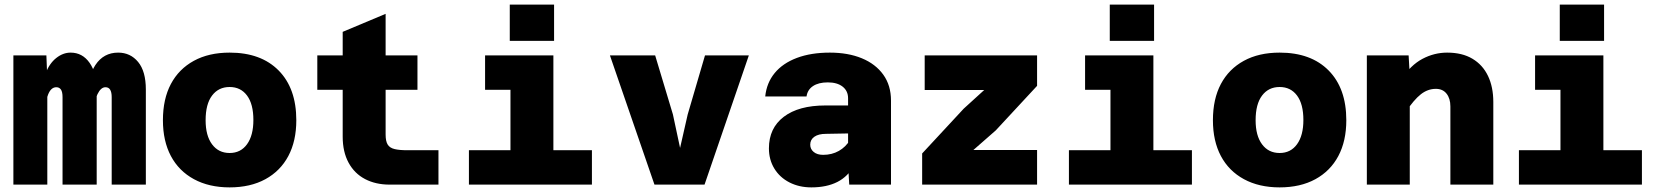

<svg xmlns="http://www.w3.org/2000/svg" viewBox="-20 -800 7190 832"><path d="M464 0V-379Q464 -400 457.5 -411Q451 -422 437 -422Q417 -422 402.5 -392Q388 -362 376 -287L366 -375Q358 -465 393.5 -518.5Q429 -572 492 -572Q545 -572 578.5 -531.5Q612 -491 612 -412V0ZM38 0V-560H181L185 -459V0ZM251 0V-379Q251 -402 244 -412Q237 -422 224 -422Q201 -422 188.5 -390.5Q176 -359 165 -287L166 -381Q161 -439 177.5 -482Q194 -525 223.5 -548.5Q253 -572 286 -572Q337 -572 368 -528Q399 -484 399 -414V0Z M975 12Q886 12 820.5 -23.5Q755 -59 720.5 -124Q686 -189 686 -279Q686 -371 720.5 -436Q755 -501 820 -536.5Q885 -572 975 -572Q1111 -572 1187.5 -494.5Q1264 -417 1264 -279Q1264 -189 1229.5 -124Q1195 -59 1130 -23.5Q1065 12 975 12ZM975 -137Q1023 -137 1050.5 -175Q1078 -213 1078 -280Q1078 -349 1050.5 -386Q1023 -423 975 -423Q927 -423 899 -386Q871 -349 871 -279Q871 -212 899 -174.5Q927 -137 975 -137Z M1668 0Q1608 0 1562 -24Q1516 -48 1490.5 -95Q1465 -142 1465 -208V-662L1651 -740V-217Q1651 -188 1660 -173.5Q1669 -159 1690 -154Q1711 -149 1744 -149H1880V0ZM1355 -411V-560H1789V-411Z M2192 0V-560H2378V0ZM2012 0V-149H2545V0ZM2082 -411V-560H2285V-411ZM2189 -623V-780H2381V-623Z M2816 0 2623 -560H2819L2896 -304L2927 -159L2960 -304L3035 -560H3225L3033 0Z M3660 0 3655 -87V-374Q3655 -406 3631.5 -424.5Q3608 -443 3567 -443Q3527 -443 3503 -427Q3479 -411 3475 -382H3296Q3302 -441 3337 -483.5Q3372 -526 3433 -549Q3494 -572 3576 -572Q3655 -572 3714.5 -547.5Q3774 -523 3807.5 -476.5Q3841 -430 3841 -364V0ZM3496 12Q3443 12 3401 -9.5Q3359 -31 3335.5 -69.5Q3312 -108 3312 -157Q3312 -245 3376.5 -294Q3441 -343 3557 -343H3671L3670 -222L3559 -220Q3527 -220 3509 -207.5Q3491 -195 3491 -173Q3491 -154 3506 -141.5Q3521 -129 3547 -129Q3585 -129 3615 -146Q3645 -163 3663 -193L3681 -84Q3655 -35 3608.5 -11.5Q3562 12 3496 12Z M3976 0V-135L4156 -329L4245 -410H4094H3987V-560H4474V-428L4295 -235L4198 -150H4354H4474V0Z M4792 0V-560H4978V0ZM4612 0V-149H5145V0ZM4682 -411V-560H4885V-411ZM4789 -623V-780H4981V-623Z M5525 12Q5436 12 5370.5 -23.5Q5305 -59 5270.5 -124Q5236 -189 5236 -279Q5236 -371 5270.5 -436Q5305 -501 5370 -536.5Q5435 -572 5525 -572Q5661 -572 5737.5 -494.5Q5814 -417 5814 -279Q5814 -189 5779.5 -124Q5745 -59 5680 -23.5Q5615 12 5525 12ZM5525 -137Q5573 -137 5600.5 -175Q5628 -213 5628 -280Q5628 -349 5600.5 -386Q5573 -423 5525 -423Q5477 -423 5449 -386Q5421 -349 5421 -279Q5421 -212 5449 -174.5Q5477 -137 5525 -137Z M6265 0V-339Q6265 -373 6248.5 -394Q6232 -415 6202 -415Q6167 -415 6137 -391.5Q6107 -368 6070 -313L6052 -456Q6093 -518 6144 -545Q6195 -572 6251 -572Q6316 -572 6360.5 -545.5Q6405 -519 6428 -471Q6451 -423 6451 -358V0ZM5903 0V-560H6084L6089 -474V0Z M6742 0V-560H6928V0ZM6562 0V-149H7095V0ZM6632 -411V-560H6835V-411ZM6739 -623V-780H6931V-623Z"/></svg>

Font: Azeret Mono Thin ExtraBold
Style: Regular
Weight: 800
Version: Version 1.002